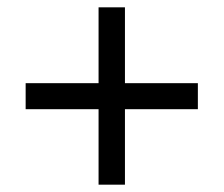

<svg xmlns="http://www.w3.org/2000/svg" viewBox="-20 -615 612 524"><path d="M321 -388H520V-317H321V-111H249V-317H50V-388H249V-595H321Z"/></svg>

Font: Noto Sans Khudawadi
Style: Regular
Weight: 400
Designer: Monotype Design Team
Foundry: Monotype Imaging Inc.
Version: Version 2.003; ttfautohint (v1.8.4.7-5d5b)